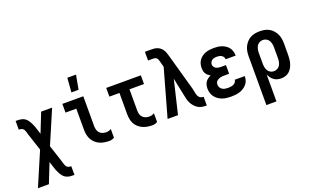

<svg xmlns="http://www.w3.org/2000/svg" viewBox="-101 -1266 3203 1991"><g transform="rotate(-20 1500.0 -271.0)"><path d="M38 215 196 -154 139 -327Q135 -338 132 -349.5Q129 -361 125.5 -372Q122 -383 117 -394Q112 -405 103 -412Q94 -419 82.5 -421.5Q71 -424 59 -424V-520Q82 -520 105 -518Q128 -516 148.5 -506Q169 -496 183 -478Q197 -460 207.5 -440Q218 -420 226.5 -398.5Q235 -377 241 -355L256 -306L341 -520H462L304 -151L361 22Q365 33 368 44.5Q371 56 374.5 67Q378 78 383 89Q388 100 397 107Q406 114 417.5 116.5Q429 119 441 119V215Q418 215 395 213Q372 211 351.5 201Q331 191 317 173Q303 155 292.5 135Q282 115 273.5 93.5Q265 72 259 50L244 1L159 215Z M903 8Q876 8 848.5 3.5Q821 -1 796.5 -12Q772 -23 751.5 -41.5Q731 -60 718 -84Q705 -108 699.5 -135Q694 -162 694 -189V-424H575V-520H806V-189Q806 -169 811.5 -149.5Q817 -130 830.5 -115.5Q844 -101 863.5 -94.5Q883 -88 903 -88Q917 -88 931.5 -92Q946 -96 958 -104V-8Q946 0 931.5 4Q917 8 903 8ZM704 -600 716 -757H812L783 -600Z M1378 8Q1351 8 1324 3.5Q1297 -1 1272 -12Q1247 -23 1226.5 -41.5Q1206 -60 1193 -84Q1180 -108 1175 -135Q1170 -162 1170 -189V-424H1059V-520H1441V-424H1281V-189Q1281 -169 1286.5 -149.5Q1292 -130 1305.5 -115.5Q1319 -101 1338.5 -94.5Q1358 -88 1378 -88Q1393 -88 1407 -92Q1421 -96 1434 -104V-8Q1421 0 1407 4Q1393 8 1378 8Z M1977 8Q1952 8 1927 4Q1902 0 1881 -13Q1860 -26 1843.5 -45Q1827 -64 1816 -86.5Q1805 -109 1799.5 -133.5Q1794 -158 1789 -182L1750 -370L1662 0H1547L1694 -523L1676 -589V-590Q1673 -600 1669.5 -609.5Q1666 -619 1658.5 -626.5Q1651 -634 1641 -636.5Q1631 -639 1621 -639H1564V-735H1621Q1640 -735 1658.5 -734Q1677 -733 1695 -727Q1713 -721 1728 -710Q1743 -699 1754 -683.5Q1765 -668 1771.5 -650.5Q1778 -633 1783 -615L1898 -205Q1901 -192 1903.5 -179Q1906 -166 1908.5 -153.5Q1911 -141 1916 -128.5Q1921 -116 1929.5 -106.5Q1938 -97 1951 -92.5Q1964 -88 1977 -88Z M2247 8Q2222 8 2197.5 5Q2173 2 2150 -6Q2127 -14 2106.5 -28.5Q2086 -43 2071.5 -62.5Q2057 -82 2050 -106Q2043 -130 2043 -155Q2043 -174 2047.5 -192.5Q2052 -211 2062.5 -226.5Q2073 -242 2088.5 -253Q2104 -264 2121 -272Q2107 -279 2094.5 -289.5Q2082 -300 2073.5 -314Q2065 -328 2062 -343.5Q2059 -359 2059 -376Q2059 -398 2065 -420.5Q2071 -443 2084.5 -461.5Q2098 -480 2117 -493.5Q2136 -507 2157.5 -514.5Q2179 -522 2201.5 -525Q2224 -528 2247 -528Q2269 -528 2291.5 -525.5Q2314 -523 2335 -515.5Q2356 -508 2375 -495.5Q2394 -483 2407.5 -465.5Q2421 -448 2428 -426Q2435 -404 2435 -382V-376H2324V-378Q2324 -391 2316.5 -402.5Q2309 -414 2297.5 -420.5Q2286 -427 2273 -429.5Q2260 -432 2247 -432Q2233 -432 2219.5 -429.5Q2206 -427 2195 -419.5Q2184 -412 2177 -400Q2170 -388 2170 -374Q2170 -360 2177.5 -348Q2185 -336 2197 -329.5Q2209 -323 2222.5 -320.5Q2236 -318 2250 -318H2307V-222H2250Q2239 -222 2228 -221Q2217 -220 2206.5 -217Q2196 -214 2186.5 -209Q2177 -204 2169 -196Q2161 -188 2157.5 -177.5Q2154 -167 2154 -156Q2154 -140 2162.5 -125.5Q2171 -111 2184.5 -102.5Q2198 -94 2214.5 -91Q2231 -88 2247 -88Q2262 -88 2277 -90Q2292 -92 2305.5 -98Q2319 -104 2329.5 -116Q2340 -128 2340 -143V-144H2451V-140Q2451 -117 2443 -94Q2435 -71 2419.5 -53.5Q2404 -36 2383.5 -23.5Q2363 -11 2340.5 -4Q2318 3 2294.5 5.5Q2271 8 2247 8Z M2559 215V-320Q2559 -347 2563 -374Q2567 -401 2578.5 -425.5Q2590 -450 2608 -470.5Q2626 -491 2649.5 -504.5Q2673 -518 2700 -523Q2727 -528 2754 -528Q2781 -528 2808 -523Q2835 -518 2858.5 -504.5Q2882 -491 2900 -470.5Q2918 -450 2929.5 -425.5Q2941 -401 2945 -374Q2949 -347 2949 -320V-200Q2949 -176 2946.5 -152Q2944 -128 2937.5 -105Q2931 -82 2919 -60.5Q2907 -39 2889 -23Q2871 -7 2847.5 0.5Q2824 8 2800 8Q2779 8 2758 2.5Q2737 -3 2720 -15.5Q2703 -28 2690.5 -45.5Q2678 -63 2670 -83V215ZM2754 -88Q2774 -88 2792 -97.5Q2810 -107 2820 -124Q2830 -141 2834 -160.5Q2838 -180 2838 -200V-320Q2838 -340 2834 -359.5Q2830 -379 2820 -396Q2810 -413 2792 -422.5Q2774 -432 2754 -432Q2734 -432 2716 -422.5Q2698 -413 2688 -396Q2678 -379 2674 -359.5Q2670 -340 2670 -320V-200Q2670 -180 2674 -160.5Q2678 -141 2688 -124Q2698 -107 2716 -97.5Q2734 -88 2754 -88Z"/></g></svg>

Font: Iosevka Custom
Style: Bold
Weight: 700
Monospace: yes
Designer: Belleve Invis
Foundry: Belleve Invis
Version: Version 30.3.3; ttfautohint (v1.8.3)